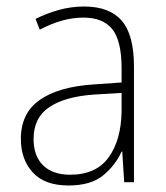

<svg xmlns="http://www.w3.org/2000/svg" viewBox="-20 -559 508 589"><path d="M238 -539Q316 -539 353.5 -495.5Q391 -452 391 -355V0H361L355 -94H353Q334 -52 296.5 -21Q259 10 190 10Q117 10 80.5 -30Q44 -70 44 -133Q44 -212 102 -252.5Q160 -293 267 -300L353 -306V-349Q353 -434 324.5 -469.5Q296 -505 236 -505Q204 -505 171 -496Q138 -487 102 -468L89 -501Q123 -518 160.5 -528.5Q198 -539 238 -539ZM270 -269Q180 -263 131.5 -230.5Q83 -198 83 -133Q83 -80 112.5 -51.5Q142 -23 195 -23Q275 -23 313.5 -76.5Q352 -130 353 -219V-274Z"/></svg>

Font: Noto Sans Georgian SemiCondensed ExtraLight
Style: Regular
Weight: 200
Width: 4
Designer: Monotype Design Team, Akaki Razmadze
Foundry: Google LLC
Version: Version 2.005; ttfautohint (v1.8.4.7-5d5b)